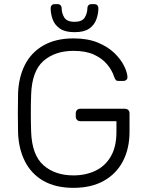

<svg xmlns="http://www.w3.org/2000/svg" viewBox="-20 -895 704 925"><path d="M334 10Q248 10 189.5 -23.5Q131 -57 100.5 -117Q70 -177 67 -255Q66 -300 66 -350Q66 -400 67 -445Q70 -524 100.5 -583.5Q131 -643 190 -676.5Q249 -710 334 -710Q403 -710 452 -689.5Q501 -669 532 -638.5Q563 -608 578 -577Q593 -546 594 -525Q595 -516 589 -510.5Q583 -505 573 -505H551Q542 -505 538 -509.5Q534 -514 530 -525Q520 -556 496.5 -584.5Q473 -613 433.5 -631.5Q394 -650 334 -650Q245 -650 189.5 -601.5Q134 -553 130 -440Q127 -350 130 -260Q134 -148 189.5 -99Q245 -50 334 -50Q393 -50 440 -72.5Q487 -95 514 -141.5Q541 -188 541 -260V-311H367Q357 -311 351 -317.5Q345 -324 345 -334V-348Q345 -359 351 -365Q357 -371 367 -371H581Q592 -371 598 -365Q604 -359 604 -348V-260Q604 -180 572.5 -119Q541 -58 480.5 -24Q420 10 334 10ZM339 -740Q294 -740 269 -757Q244 -774 234 -801Q224 -828 224 -856Q224 -864 229 -869.5Q234 -875 243 -875H258Q267 -875 272 -869.5Q277 -864 277 -856Q277 -832 289.5 -811Q302 -790 339 -790Q376 -790 388.5 -811Q401 -832 401 -856Q401 -864 406 -869.5Q411 -875 420 -875H435Q444 -875 449 -869.5Q454 -864 454 -856Q454 -828 444 -801Q434 -774 409.5 -757Q385 -740 339 -740Z"/></svg>

Font: Rubik Light
Style: Regular
Weight: 300
Designer: Hubert and Fischer
Foundry: Hubert and Fischer
Version: Version 2.300;gftools[0.9.30]